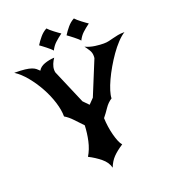

<svg xmlns="http://www.w3.org/2000/svg" viewBox="-197 -1076 1160 1307"><g transform="rotate(-20 383.0 -422.5)"><path d="M259 -27Q272 -48 282 -73.5Q292 -99 298 -126.5Q304 -154 307.5 -182Q311 -210 312 -236Q284 -265 256.5 -294.5Q229 -324 200 -341Q200 -388 182 -445.5Q164 -503 133.5 -558.5Q103 -614 64 -661.5Q25 -709 -17 -736Q31 -736 60 -732.5Q89 -729 107 -722.5Q125 -716 135 -707.5Q145 -699 155 -689Q169 -714 202 -726Q235 -738 274 -740Q262 -723 253.5 -702.5Q245 -682 245 -661Q245 -656 245.5 -652Q246 -648 247 -643L353 -395L391 -356L428 -394L530 -643Q531 -648 531 -652Q531 -656 531 -661Q531 -683 518.5 -703Q506 -723 493 -740Q509 -732 527 -727Q545 -722 563 -719.5Q581 -717 597 -716Q613 -715 625 -715Q646 -715 662.5 -719Q679 -723 696.5 -727.5Q714 -732 734 -736Q754 -740 783 -740Q756 -723 728 -693Q700 -663 674 -626Q648 -589 624.5 -548.5Q601 -508 583.5 -470Q566 -432 556 -399.5Q546 -367 546 -346Q516 -327 495 -295.5Q474 -264 452 -237Q453 -207 457.5 -175.5Q462 -144 469.5 -115Q477 -86 486.5 -62.5Q496 -39 507 -27Q462 2 435 30Q408 58 392 100Q382 59 343.5 27.5Q305 -4 259 -27ZM206 -854Q222 -880 243.5 -905.5Q265 -931 292 -945Q298 -938 309 -928.5Q320 -919 333 -909Q346 -899 358 -890.5Q370 -882 376 -878Q346 -856 324.5 -836Q303 -816 288 -786Q283 -793 272 -802.5Q261 -812 248.5 -822Q236 -832 224.5 -840.5Q213 -849 206 -854ZM405 -854Q421 -880 442.5 -905.5Q464 -931 491 -945Q497 -938 508 -928.5Q519 -919 532 -909Q545 -899 557 -890.5Q569 -882 575 -878Q545 -856 523.5 -836Q502 -816 487 -786Q482 -793 471 -802.5Q460 -812 447.5 -822Q435 -832 423.5 -840.5Q412 -849 405 -854Z"/></g></svg>

Font: New Rocker
Style: Regular
Weight: 400
Designer: Pablo Impallari, Brenda Gallo, Rodrigo Fuenzalida
Foundry: Pablo Impallari, Brenda Gallo, Rodrigo Fuenzalida
Version: Version 1.000; ttfautohint (v0.93) -l 8 -r 50 -G 200 -x 14 -